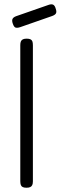

<svg xmlns="http://www.w3.org/2000/svg" viewBox="-20 -868 284 899"><path d="M104 11Q93 11 86.5 8Q80 5 77.5 -2Q75 -9 75 -20V-657Q75 -668 78 -674.5Q81 -681 87.5 -684Q94 -687 105 -687Q116 -687 122.5 -684Q129 -681 131.5 -674.5Q134 -668 134 -656V-19Q134 -8 131 -1.5Q128 5 121.5 8Q115 11 104 11ZM75 -741Q60 -736 52.5 -739Q45 -742 40 -757Q35 -771 38.5 -779Q42 -787 55 -792L207 -845Q221 -850 229 -846Q237 -842 241 -827Q246 -813 242 -805.5Q238 -798 224 -793Z"/></svg>

Font: Fredoka Light
Style: Regular
Weight: 300
Designer: Ben Nathan
Foundry: Milena B. Brandão, Ben Nathan
Version: Version 2.001